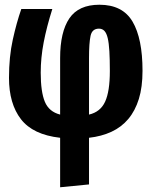

<svg xmlns="http://www.w3.org/2000/svg" viewBox="-20 -569 640 811"><path d="M234 -324Q234 -434 273 -491.5Q312 -549 400 -549Q498 -549 540 -477.5Q582 -406 582 -270Q582 -201 566.5 -151Q551 -101 522 -66.5Q493 -32 451 -12.5Q409 7 356 13V210L234 222V13Q119 0 68.5 -65.5Q18 -131 18 -240Q18 -329 34 -401.5Q50 -474 70 -531H201Q177 -455 164.5 -390Q152 -325 152 -262Q152 -181 169.5 -139Q187 -97 234 -85ZM356 -85Q404 -96 424 -139.5Q444 -183 444 -269Q444 -318 442 -352.5Q440 -387 435 -408Q430 -429 421 -438.5Q412 -448 398 -448Q369 -448 362.5 -417.5Q356 -387 356 -324Z"/></svg>

Font: Qzxlaeiskcpccdgjqmyffctclhy
Style: Regular
Weight: 700
Monospace: yes
Designer: Carrois Corporate & Edenspiekermann
Foundry: Carrois Corporate GbR & Edenspiekermann AG
Version: Version 2.001